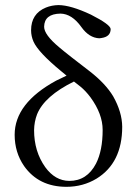

<svg xmlns="http://www.w3.org/2000/svg" viewBox="-20 -718 531 748"><path d="M239.3 -423.3 216.8 -441.9Q129.4 -514.2 110.8 -555.2Q101.1 -577.1 101.1 -600.1Q101.1 -664.6 158.7 -688.5Q181.6 -697.8 208 -698.2Q255.9 -697.8 334 -661.1Q409.7 -622.6 411.1 -605Q411.1 -574.7 374.5 -569.8Q370.1 -569.3 367.2 -568.8Q327.1 -570.3 296.9 -612.8Q260.3 -664.1 215.8 -665Q152.8 -664.1 151.9 -613.8Q151.9 -583 209.5 -534.7Q229 -518.1 259.8 -494.1L331.1 -439Q391.6 -391.6 420.9 -342.8Q455.6 -281.2 456.1 -224.1Q456.1 -83.5 356 -22Q303.2 9.8 238.8 9.8Q130.9 9.8 73.7 -71.3Q37.1 -124.5 37.1 -192.9Q37.1 -315.9 198.7 -403.8Q218.8 -414.1 239.3 -423.3ZM268.1 -400.4Q153.3 -343.8 124.5 -272.9Q113.3 -243.7 112.8 -210.9Q112.8 -127.9 156.2 -66.9Q194.8 -13.7 250 -13.2Q318.8 -13.2 354 -80.6Q379.9 -131.3 379.9 -211.9Q379.9 -273.9 332.5 -338.9Q313.5 -364.3 293 -380.9Z"/></svg>

Font: Linux Libertine Display O
Style: Regular
Weight: 400
Designer: Philipp H. Poll
Foundry: Philipp H. Poll
Version: Version 5.0.9